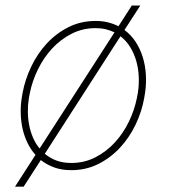

<svg xmlns="http://www.w3.org/2000/svg" viewBox="-20 -615 627 705"><path d="M63 -274.4Q72.3 -323.7 95 -371.1Q117.7 -418.5 152.1 -455.6Q186.5 -492.7 231.7 -515.4Q276.9 -538.1 331.1 -538.1Q355.5 -538.1 376.2 -533Q397 -527.8 415 -518.6L463.9 -594.7H495.1L437 -504.9Q461.4 -486.8 478.3 -460.9Q495.1 -435.1 504.4 -404.5Q513.7 -374 515.6 -340.6Q517.6 -307.1 512.7 -274.4L509.3 -253.9Q500.5 -204.6 477.8 -157.2Q455.1 -109.9 420.7 -72.8Q386.2 -35.6 341.1 -12.9Q295.9 9.8 241.7 9.8Q206.5 9.8 179 -0.2Q151.4 -10.3 129.9 -27.3L66.9 70.3H35.2L110.4 -46.4Q92.8 -65.9 81.1 -90.1Q69.3 -114.3 63.2 -141.1Q57.1 -168 56.2 -196.8Q55.2 -225.6 59.6 -253.9ZM486.3 -274.4Q490.7 -303.2 489.5 -333Q488.3 -362.8 480.5 -390.4Q472.7 -418 458.3 -441.7Q443.8 -465.3 422.4 -481.9L144.5 -50.3Q163.1 -34.7 187 -25.6Q210.9 -16.6 241.7 -16.6Q290 -16.6 330.3 -37.4Q370.6 -58.1 401.6 -91.8Q432.6 -125.5 453.1 -168Q473.6 -210.4 482.4 -253.9ZM85.9 -253.9Q82 -229.5 82.3 -204.3Q82.5 -179.2 87.2 -155.3Q91.8 -131.3 101.3 -109.4Q110.8 -87.4 125.5 -69.8L400.4 -496.1Q385.7 -503.4 368.4 -507.6Q351.1 -511.7 331.1 -511.7Q283.2 -511.7 242.7 -491Q202.1 -470.2 171.1 -436.5Q140.1 -402.8 119.4 -360.4Q98.6 -317.9 89.8 -274.4Z"/></svg>

Font: Roboto Mono Thin
Style: Italic
Weight: 250
Designer: Google
Version: Version 2.000985; 2015; ttfautohint (v1.3)